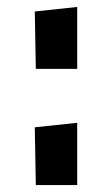

<svg xmlns="http://www.w3.org/2000/svg" viewBox="-20 -532 321 552"><path d="M202 0H83L80 -166L202 -179ZM202 -334H83L80 -499L202 -512Z"/></svg>

Font: Truculenta Black
Style: Regular
Weight: 900
Version: Version 1.002